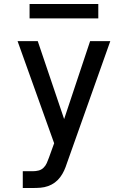

<svg xmlns="http://www.w3.org/2000/svg" viewBox="-20 -941 640 961"><path d="M94 0V-84H144Q159 -84 173 -87.5Q187 -91 197.5 -101Q208 -111 214 -124.5Q220 -138 225 -152L251 -224L68 -735H169L301 -345L431 -735H532L315 -124Q309 -105 301 -87.5Q293 -70 281.5 -54.5Q270 -39 254.5 -27.5Q239 -16 220.5 -9.5Q202 -3 183 -1.5Q164 0 144 0ZM128 -849V-921H472V-849Z"/></svg>

Font: Iosevka SS04 Medium Extended
Style: Regular
Weight: 500
Width: 7
Monospace: yes
Designer: Belleve Invis
Foundry: Belleve Invis
Version: Version 19.0.0; ttfautohint (v1.8.4)